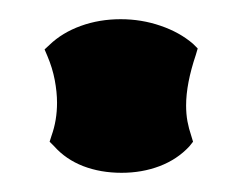

<svg xmlns="http://www.w3.org/2000/svg" viewBox="-20 -467 256 202"><path d="M188 -416 186 -409.2Q175.8 -378.9 175.8 -356Q175.8 -347.2 177.2 -339.4Q178.7 -331.5 181.2 -324.2L183.1 -317.9L179.2 -313Q166.5 -299.3 147.9 -292.2Q129.4 -285.2 107.9 -285.2Q85.9 -285.2 67.6 -292.2Q49.3 -299.3 37.1 -313L32.2 -317.9L34.2 -324.2Q40 -340.3 40 -358.9Q40 -370.1 37.6 -382.8Q35.2 -395.5 29.8 -408.2L26.9 -415L32.2 -419.9Q45.4 -432.6 64.9 -439.7Q84.5 -446.8 106.9 -446.8Q128.9 -446.8 148.9 -439.9Q168.9 -433.1 183.1 -420.9Z"/></svg>

Font: Hanalei Fill
Style: Regular
Weight: 400
Version: Version 1.000